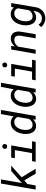

<svg xmlns="http://www.w3.org/2000/svg" viewBox="1554 -2344 999 4148"><g transform="rotate(-90 2054.0 -270.5)"><path d="M231.4 -245.6 151.9 -178.7 121.1 0H32.2L162.6 -750H251.5L172.4 -295.9L237.3 -356L433.6 -528.3H548.8L297.9 -303.7L481.4 0H376.5Z M723.6 -528.3H986.3L908.2 -78.1H1075.7L1061.5 0H631.8L646 -78.1H819.8L884.3 -449.7H710ZM910.6 -665.5Q911.1 -689 925.8 -704.3Q940.4 -719.7 963.9 -720.7Q975.6 -721.2 985.1 -717.3Q994.6 -713.4 1001.7 -706.5Q1008.8 -699.7 1012.5 -689.9Q1016.1 -680.2 1016.1 -668.5Q1016.1 -645 1001.5 -630.6Q986.8 -616.2 963.4 -615.2Q940.4 -614.3 925.5 -628.2Q910.6 -642.1 910.6 -665.5Z M1235.4 -265.1Q1239.3 -297.9 1248.5 -331.1Q1257.8 -364.3 1272.5 -395Q1287.1 -425.8 1307.4 -452.1Q1327.6 -478.5 1353.3 -498Q1378.9 -517.6 1410.6 -528.3Q1442.4 -539.1 1480 -538.1Q1519.5 -537.1 1553.7 -522.5Q1587.9 -507.8 1612.8 -475.6L1663.6 -750H1752L1621.6 0H1541.5L1550.8 -55.7Q1520 -22.9 1482.2 -6.1Q1444.3 10.7 1398.9 9.8Q1364.7 8.8 1338.1 -3.2Q1311.5 -15.1 1292.2 -35.2Q1272.9 -55.2 1260.5 -81.3Q1248 -107.4 1241.2 -136.5Q1234.4 -165.5 1232.9 -195.8Q1231.4 -226.1 1234.4 -254.9ZM1322.3 -254.9Q1319.8 -235.4 1319.8 -213.9Q1319.8 -192.4 1323 -171.6Q1326.2 -150.9 1333 -132.3Q1339.8 -113.8 1352.1 -99.4Q1364.3 -85 1382.3 -76.2Q1400.4 -67.4 1425.3 -66.9Q1468.8 -65.4 1501.2 -86.9Q1533.7 -108.4 1558.1 -142.1L1600.6 -388.7Q1586.4 -422.4 1560.3 -441.7Q1534.2 -460.9 1496.6 -461.9Q1455.6 -463.4 1425.3 -445.8Q1395 -428.2 1374 -399.7Q1353 -371.1 1340.6 -335.7Q1328.1 -300.3 1323.7 -265.1Z M1822.3 -265.1Q1826.2 -297.9 1835.4 -331.1Q1844.7 -364.3 1859.4 -395Q1874 -425.8 1894.3 -452.1Q1914.6 -478.5 1940.2 -498Q1965.8 -517.6 1997.6 -528.3Q2029.3 -539.1 2066.9 -538.1Q2106.4 -537.1 2140.6 -522.5Q2174.8 -507.8 2199.7 -475.6L2250.5 -750H2338.9L2208.5 0H2128.4L2137.7 -55.7Q2106.9 -22.9 2069.1 -6.1Q2031.2 10.7 1985.8 9.8Q1951.7 8.8 1925 -3.2Q1898.4 -15.1 1879.2 -35.2Q1859.9 -55.2 1847.4 -81.3Q1835 -107.4 1828.1 -136.5Q1821.3 -165.5 1819.8 -195.8Q1818.4 -226.1 1821.3 -254.9ZM1909.2 -254.9Q1906.7 -235.4 1906.7 -213.9Q1906.7 -192.4 1909.9 -171.6Q1913.1 -150.9 1919.9 -132.3Q1926.8 -113.8 1939 -99.4Q1951.2 -85 1969.2 -76.2Q1987.3 -67.4 2012.2 -66.9Q2055.7 -65.4 2088.1 -86.9Q2120.6 -108.4 2145 -142.1L2187.5 -388.7Q2173.3 -422.4 2147.2 -441.7Q2121.1 -460.9 2083.5 -461.9Q2042.5 -463.4 2012.2 -445.8Q1981.9 -428.2 1960.9 -399.7Q1939.9 -371.1 1927.5 -335.7Q1915 -300.3 1910.6 -265.1Z M2484.4 -528.3H2747.1L2668.9 -78.1H2836.4L2822.3 0H2392.6L2406.7 -78.1H2580.6L2645 -449.7H2470.7ZM2671.4 -665.5Q2671.9 -689 2686.5 -704.3Q2701.2 -719.7 2724.6 -720.7Q2736.3 -721.2 2745.8 -717.3Q2755.4 -713.4 2762.5 -706.5Q2769.5 -699.7 2773.2 -689.9Q2776.9 -680.2 2776.9 -668.5Q2776.9 -645 2762.2 -630.6Q2747.6 -616.2 2724.1 -615.2Q2701.2 -614.3 2686.3 -628.2Q2671.4 -642.1 2671.4 -665.5Z M3136.2 -528.8 3125 -450.2Q3141.1 -469.7 3160.2 -486.3Q3179.2 -502.9 3200.7 -514.6Q3222.2 -526.4 3246.1 -532.5Q3270 -538.6 3296.4 -538.1Q3340.8 -537.1 3371.1 -520.5Q3401.4 -503.9 3419.2 -476.3Q3437 -448.7 3443.1 -412.1Q3449.2 -375.5 3444.8 -335.4L3388.7 0H3300.3L3356.4 -334Q3359.4 -360.8 3356.7 -383.8Q3354 -406.7 3343.5 -423.8Q3333 -440.9 3314 -450.9Q3294.9 -460.9 3265.6 -461.4Q3242.7 -461.9 3221.9 -455.8Q3201.2 -449.7 3183.1 -438.7Q3165 -427.7 3149.2 -412.4Q3133.3 -397 3120.1 -379.4L3054.2 0H2965.8L3057.6 -528.3Z M3583.5 -265.1Q3587.9 -297.9 3596.9 -331.3Q3606 -364.7 3620.6 -395.5Q3635.3 -426.3 3655 -452.6Q3674.8 -479 3700.7 -498.5Q3726.6 -518.1 3758.1 -528.8Q3789.6 -539.6 3827.6 -538.6Q3869.1 -537.6 3904.5 -521.2Q3939.9 -504.9 3963.4 -470.2L3980.5 -528.3H4061.5L3973.6 -11.2Q3966.8 38.1 3946 79.1Q3925.3 120.1 3892.8 149.2Q3860.4 178.2 3817.6 194.1Q3774.9 210 3723.6 208.5Q3697.3 208 3671.4 201.7Q3645.5 195.3 3622.1 183.6Q3598.6 171.9 3578.6 155Q3558.6 138.2 3543.5 116.2L3593.8 62Q3616.7 94.7 3648.2 114.3Q3679.7 133.8 3720.7 134.8Q3754.4 135.7 3782 125.7Q3809.6 115.7 3830.3 97.2Q3851.1 78.6 3865 52.2Q3878.9 25.9 3885.3 -5.9L3895 -52.2Q3864.3 -21.5 3827.6 -5.4Q3791 10.7 3746.6 9.8Q3711.9 8.8 3685.3 -3.2Q3658.7 -15.1 3639.4 -34.9Q3620.1 -54.7 3607.7 -80.8Q3595.2 -106.9 3588.6 -136Q3582 -165 3580.6 -195.6Q3579.1 -226.1 3582.5 -254.9ZM3670.4 -254.9Q3668 -235.4 3668 -213.9Q3668 -192.4 3670.9 -171.9Q3673.8 -151.4 3680.9 -132.6Q3688 -113.8 3700.2 -99.4Q3712.4 -85 3730.2 -76.2Q3748 -67.4 3773.4 -66.4Q3817.4 -65.4 3849.9 -87.2Q3882.3 -108.9 3906.7 -143.6L3948.2 -387.2Q3934.6 -421.9 3908.4 -441.4Q3882.3 -460.9 3844.2 -461.9Q3803.2 -463.4 3772.9 -445.8Q3742.7 -428.2 3721.9 -399.7Q3701.2 -371.1 3689 -335.7Q3676.8 -300.3 3671.9 -265.1Z"/></g></svg>

Font: TypoPRO Roboto Mono
Style: Italic
Weight: 400
Designer: Google
Version: Version 2.000986; 2015; ttfautohint (v1.3)